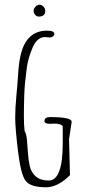

<svg xmlns="http://www.w3.org/2000/svg" viewBox="-20 -793 376 820"><path d="M173.3 -747.1Q173.3 -722.2 145.5 -722.2Q136.7 -722.2 130.1 -729.7Q123.5 -737.3 123.5 -746.6Q123.5 -755.9 131.6 -764.4Q139.6 -772.9 148.9 -772.9Q158.2 -772.9 165.8 -764.4Q173.3 -755.9 173.3 -747.1ZM274.9 -198.2 278.8 -44.9Q227.1 6.8 176.8 6.8Q110.4 6.8 89.6 -20.5Q68.8 -47.9 56.9 -147.5Q44.9 -247.1 44.9 -289.3Q44.9 -331.5 49.8 -382.3Q54.7 -433.1 57.6 -479.2Q60.5 -525.4 67.9 -556.6Q91.8 -662.1 181.2 -662.1Q211.9 -662.1 211.9 -647.9Q211.9 -641.1 205.3 -637Q198.7 -632.8 191.9 -632.8L172.9 -634.8Q139.2 -634.8 120.1 -591.8Q99.6 -543.9 94.5 -503.4Q89.4 -462.9 86.9 -439Q84.5 -415 83.5 -384.3Q82 -337.9 82 -297.9Q82 -257.8 85 -233.9Q92.8 -221.7 95.2 -194.1Q97.7 -166.5 99.4 -138.7Q101.1 -110.8 107.2 -83.5Q113.3 -56.2 133.3 -39.1Q153.3 -22 188 -22Q248 -22 248 -181.6V-254.9Q237.8 -265.1 212.9 -265.1L193.8 -264.2Q169.9 -264.2 169.9 -275.9Q169.9 -293 193.8 -293Q286.1 -293 286.1 -272.9Z"/></svg>

Font: Amatic SC
Style: Regular
Weight: 400
Version: Version 1.004